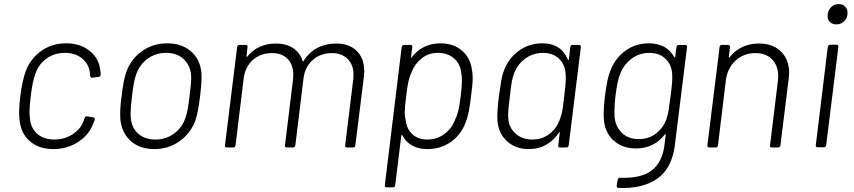

<svg xmlns="http://www.w3.org/2000/svg" viewBox="-20 -725 4201 944"><path d="M77 -128Q74 -149 74 -173Q74 -208 80 -253Q89 -326 107 -377Q131 -438 183.5 -475Q236 -512 305 -512Q374 -512 419.5 -476Q465 -440 472 -386Q475 -371 475 -358Q475 -349 465 -347L433 -343H431Q425 -343 423 -352L422 -366Q418 -408 385 -436.5Q352 -465 300 -465Q246 -465 207 -436Q168 -407 153 -359Q140 -325 131 -252Q125 -203 125 -173Q125 -160 127 -146Q130 -97 162 -68Q194 -39 247 -39Q300 -39 341 -67.5Q382 -96 394 -139L396 -144Q399 -155 409 -153L438 -148Q447 -146 446 -137Q445 -134 443.5 -129Q442 -124 439 -119Q419 -63 365 -27.5Q311 8 242 8Q173 8 129 -29Q85 -66 77 -128Z M573 -128Q571 -139 571 -165Q571 -205 578 -253Q587 -335 603 -377Q628 -439 681 -475.5Q734 -512 803 -512Q871 -512 916 -475Q961 -438 969 -377Q971 -367 971 -343Q971 -313 964 -253Q958 -207 952.5 -179Q947 -151 939 -128Q914 -66 860.5 -29Q807 8 739 8Q670 8 626.5 -28.5Q583 -65 573 -128ZM892 -146Q903 -175 912 -252Q920 -314 920 -343Q920 -397 886.5 -431Q853 -465 797 -465Q745 -465 705.5 -436Q666 -407 649 -358Q637 -325 629 -252Q622 -191 622 -167Q622 -152 623 -146Q627 -97 659.5 -68Q692 -39 744 -39Q796 -39 836 -68.5Q876 -98 892 -146Z M1771 -374Q1771 -366 1769 -346L1727 -10Q1727 -6 1724 -3Q1721 0 1716 0H1685Q1681 0 1678.5 -3Q1676 -6 1677 -10L1717 -336Q1718 -343 1718 -358Q1718 -407 1689 -435.5Q1660 -464 1612 -464Q1556 -464 1517.5 -430Q1479 -396 1472 -338L1432 -10Q1431 -6 1428 -3Q1425 0 1421 0H1390Q1385 0 1382.5 -3Q1380 -6 1381 -10L1421 -336Q1422 -344 1422 -358Q1422 -407 1394 -435.5Q1366 -464 1318 -464Q1261 -464 1223 -430Q1185 -396 1178 -338L1138 -10Q1136 0 1127 0H1095Q1090 0 1087.5 -3Q1085 -6 1086 -10L1146 -494Q1146 -498 1149 -501Q1152 -504 1157 -504H1189Q1193 -504 1195.5 -501Q1198 -498 1197 -494L1192 -449Q1191 -447 1193 -446Q1195 -445 1196 -447Q1221 -479 1257.5 -495Q1294 -511 1337 -511Q1387 -511 1421 -488.5Q1455 -466 1468 -425Q1469 -421 1472 -424Q1498 -467 1539.5 -489Q1581 -511 1633 -511Q1697 -511 1734 -474.5Q1771 -438 1771 -374Z M2304 -342Q2304 -309 2296 -253Q2291 -209 2285.5 -180Q2280 -151 2271 -127Q2249 -65 2198.5 -28.5Q2148 8 2080 8Q2038 8 2006.5 -9.5Q1975 -27 1958 -60Q1957 -62 1955.5 -61.5Q1954 -61 1953 -58L1923 186Q1923 190 1920 193Q1917 196 1912 196H1880Q1876 196 1873.5 193Q1871 190 1872 186L1955 -494Q1956 -498 1959 -501Q1962 -504 1966 -504H1998Q2003 -504 2005.5 -501Q2008 -498 2007 -494L2001 -446Q2000 -443 2001.5 -442.5Q2003 -442 2005 -444Q2030 -477 2066 -494.5Q2102 -512 2144 -512Q2210 -512 2251.5 -476Q2293 -440 2301 -379Q2304 -361 2304 -342ZM2217 -135Q2226 -153 2232.5 -177.5Q2239 -202 2245 -252Q2251 -296 2251 -330Q2251 -355 2247 -371Q2242 -413 2211 -439Q2180 -465 2133 -465Q2087 -465 2053.5 -438.5Q2020 -412 2004 -371Q1995 -352 1989 -328Q1983 -304 1977 -252Q1970 -199 1970 -171Q1970 -151 1975 -131Q1980 -90 2008 -64.5Q2036 -39 2081 -39Q2125 -39 2160 -62.5Q2195 -86 2212 -124Z M2795 -504H2827Q2836 -504 2836 -494L2776 -10Q2774 0 2765 0H2733Q2723 0 2725 -10L2732 -72Q2733 -75 2731 -75.5Q2729 -76 2728 -73Q2703 -35 2666 -13.5Q2629 8 2580 8Q2516 8 2474 -29.5Q2432 -67 2426 -128Q2425 -136 2425 -154Q2425 -179 2430 -227L2433 -251Q2440 -302 2444.5 -329Q2449 -356 2458 -379Q2480 -438 2530.5 -475Q2581 -512 2646 -512Q2694 -512 2725.5 -491Q2757 -470 2772 -432Q2773 -430 2774.5 -430Q2776 -430 2777 -433L2784 -494Q2786 -504 2795 -504ZM2754 -251Q2762 -316 2762 -338Q2762 -352 2761 -360Q2759 -406 2729.5 -435.5Q2700 -465 2650 -465Q2599 -465 2560 -435Q2521 -405 2506 -359Q2500 -343 2496.5 -324.5Q2493 -306 2487 -252Q2478 -181 2478 -161Q2478 -150 2479 -145Q2481 -99 2514 -69Q2547 -39 2597 -39Q2648 -39 2684.5 -69Q2721 -99 2735 -145Q2741 -161 2744.5 -179Q2748 -197 2754 -251Z M3317 -504H3349Q3358 -504 3358 -494L3298 -11Q3284 102 3212 153Q3140 204 3020 199Q3011 197 3012 188L3017 159Q3017 155 3020 152Q3023 149 3028 149Q3131 153 3183.5 113.5Q3236 74 3247 -12L3253 -62Q3254 -65 3252.5 -65.5Q3251 -66 3249 -64Q3195 5 3107 5Q3044 5 3001 -30.5Q2958 -66 2950 -128Q2948 -150 2948 -164Q2948 -200 2954 -251Q2960 -296 2966 -326Q2972 -356 2982 -380Q3005 -439 3055 -475.5Q3105 -512 3169 -512Q3258 -512 3295 -444Q3296 -442 3298 -443Q3300 -444 3300 -446L3306 -494Q3308 -504 3317 -504ZM3277 -252Q3283 -298 3284.5 -320Q3286 -342 3285 -359Q3283 -405 3253 -435Q3223 -465 3173 -465Q3122 -465 3083.5 -435Q3045 -405 3028 -359Q3015 -326 3006 -253Q3001 -209 3001 -174Q3001 -153 3002 -147Q3007 -101 3038.5 -71Q3070 -41 3121 -41Q3172 -41 3208.5 -71Q3245 -101 3259 -147Q3264 -162 3267.5 -184Q3271 -206 3277 -252Z M3860 -366Q3860 -358 3858 -340L3817 -10Q3815 0 3806 0H3774Q3764 0 3766 -10L3805 -330Q3806 -337 3806 -351Q3806 -402 3776 -433Q3746 -464 3695 -464Q3637 -464 3597 -427.5Q3557 -391 3549 -332L3510 -10Q3508 0 3499 0H3467Q3462 0 3459.5 -3Q3457 -6 3458 -10L3518 -494Q3518 -498 3521 -501Q3524 -504 3529 -504H3561Q3565 -504 3567.5 -501Q3570 -498 3569 -494L3563 -445Q3563 -439 3567 -443Q3592 -476 3629 -493.5Q3666 -511 3712 -511Q3780 -511 3820 -471.5Q3860 -432 3860 -366Z M4049 -647Q4049 -672 4065 -688.5Q4081 -705 4104 -705Q4123 -705 4135 -693Q4147 -681 4147 -661Q4147 -637 4131 -621Q4115 -605 4092 -605Q4073 -605 4061 -616.5Q4049 -628 4049 -647ZM3991 -11 4050 -495Q4051 -499 4054 -502Q4057 -505 4061 -505H4093Q4098 -505 4100.5 -502Q4103 -499 4102 -495L4042 -11Q4042 -7 4039 -4Q4036 -1 4031 -1H3999Q3995 -1 3992.5 -4Q3990 -7 3991 -11Z"/></svg>

Font: Barlow Light
Style: Italic
Weight: 300
Italic angle: -7°
Designer: Jeremy Tribby
Foundry: Tribby Type
Version: Version 1.408